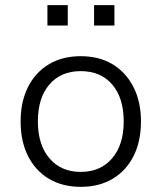

<svg xmlns="http://www.w3.org/2000/svg" viewBox="-20 -717 627 745"><path d="M294 8Q222 8 169.5 -23.5Q117 -55 88.5 -112Q60 -169 60 -246Q60 -322 88.5 -379Q117 -436 169.5 -467.5Q222 -499 293 -499Q365 -499 417 -467.5Q469 -436 498 -379Q527 -322 527 -246Q527 -169 498.5 -112Q470 -55 417.5 -23.5Q365 8 294 8ZM293 -50Q370 -50 415 -102.5Q460 -155 460 -246Q460 -337 415.5 -389Q371 -441 293 -441Q216 -441 171.5 -389Q127 -337 127 -246Q127 -155 172 -102.5Q217 -50 293 -50ZM345 -618V-697H424V-618ZM164 -618V-697H243V-618Z"/></svg>

Font: Nunito Sans 9pt Light
Style: Regular
Weight: 300
Version: Version 3.101;gftools[0.9.27]